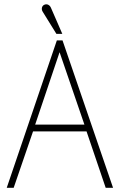

<svg xmlns="http://www.w3.org/2000/svg" viewBox="-20 -892 567 912"><path d="M517 0 277 -700H250L12 0H45L137 -268H391L482 0ZM381 -300H147L263 -644ZM276 -731 222 -855C217 -867 205 -875 192 -870C178 -865 175 -848 183 -836L248 -731Z"/></svg>

Font: Advent Pro
Style: ExtraLight
Weight: 250
Designer: Andreas Kalpakidis
Foundry: Andreas Kalpakidis
Version: Version 2.002 2007